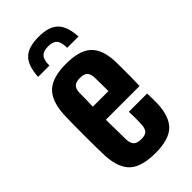

<svg xmlns="http://www.w3.org/2000/svg" viewBox="-249 -863 938 938"><g transform="rotate(-45 220.0 -394.0)"><path d="M279 -226H405Q406 -217 406 -194.5Q406 -172 406 -155Q402 -67 361 -29Q320 9 229 9Q135 9 92.5 -29Q50 -67 45 -155Q44 -177 43.5 -215.5Q43 -254 43 -297.5Q43 -341 43.5 -380Q44 -419 45 -444Q51 -533 93.5 -571Q136 -609 228 -609Q319 -609 360.5 -571.5Q402 -534 406 -449Q406 -436 406.5 -408Q407 -380 406.5 -345Q406 -310 405 -278H172Q172 -243 173 -209Q174 -175 174 -141Q175 -112 187.5 -100Q200 -88 229 -88Q255 -88 266.5 -100Q278 -112 279 -141Q281 -170 279 -226ZM228 -512Q199 -512 187 -500.5Q175 -489 174 -463Q174 -438 173.5 -415Q173 -392 172 -368H280Q280 -401 279.5 -427.5Q279 -454 279 -463Q278 -489 266 -500.5Q254 -512 228 -512ZM86 -660H164Q164 -699 178.5 -715Q193 -731 226 -731Q259 -731 273 -715Q287 -699 287 -660H365Q361 -734 328.5 -765.5Q296 -797 226 -797Q155 -797 122.5 -765.5Q90 -734 86 -660Z"/></g></svg>

Font: Big Shoulders Display ExtraBold
Style: Regular
Weight: 800
Designer: Patric King
Foundry: XO Type Co
Version: Version 1.000; ttfautohint (v1.8.2)